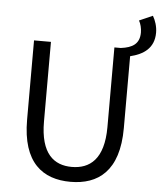

<svg xmlns="http://www.w3.org/2000/svg" viewBox="-61 -975 875 1040"><g transform="rotate(5 376.5 -454.5)"><path d="M361 13C510 13 624 -67 624 -302V-693C695 -710 753 -747 753 -832C753 -866 742 -898 728 -922L655 -890C665 -873 671 -848 671 -826C671 -764 633 -741 570 -733H535V-300C535 -124 458 -68 361 -68C265 -68 190 -124 190 -300V-733H98V-302C98 -67 211 13 361 13Z"/></g></svg>

Font: Noto Sans CJK HK
Style: Regular
Weight: 400
Designer: Ryoko NISHIZUKA 西塚涼子 (kana, bopomofo & ideographs); Paul D. Hunt (Latin, Greek & Cyrillic); Sandoll Communications 산돌커뮤니
Foundry: Adobe
Version: Version 2.004;hotconv 1.0.118;makeotfexe 2.5.65603